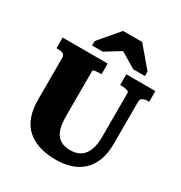

<svg xmlns="http://www.w3.org/2000/svg" viewBox="-217 -1105 1206 1277"><g transform="rotate(30 386.0 -466.0)"><path d="M311 -271Q311 -219 319.5 -184Q328 -149 345.5 -127.5Q363 -106 388.5 -96Q414 -86 448 -86Q480 -86 506 -96.5Q532 -107 550 -129Q568 -151 578 -186Q588 -221 588 -271V-609Q588 -614 583 -617.5Q578 -621 569.5 -623Q561 -625 550.5 -626.5Q540 -628 530 -628H519V-710H742V-628H732Q717 -628 704.5 -624.5Q692 -621 685 -613Q678 -605 678 -590V-271Q678 -194 657 -139.5Q636 -85 597.5 -50Q559 -15 508 1Q457 17 397 17Q328 17 272.5 0.5Q217 -16 177 -50.5Q137 -85 116 -140Q95 -195 95 -271V-592Q95 -614 79.5 -621Q64 -628 40 -628H30V-710H376V-628H365Q356 -628 346.5 -627.5Q337 -627 329 -625.5Q321 -624 316 -622.5Q311 -621 311 -618ZM503 -949H356L226 -796V-762H308L469 -861L379 -860L542 -762H632V-796Z"/></g></svg>

Font: Roboto Serif 20pt ExtraBold
Style: Regular
Weight: 800
Version: Version 1.008